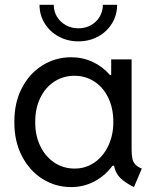

<svg xmlns="http://www.w3.org/2000/svg" viewBox="-20 -762 641 790"><path d="M449.2 -80.1H442.9Q412.1 -38.6 368.2 -15.4Q324.2 7.8 272.5 7.8Q209 7.8 155.5 -25.4Q102.1 -58.6 70.3 -119.6Q38.6 -180.7 39.1 -259.8Q38.6 -339.4 70.1 -399.9Q101.6 -460.4 155.3 -493.4Q209 -526.4 272.5 -526.4Q320.3 -526.4 361.3 -507.3Q402.3 -488.3 432.6 -453.1H437.5V-517.6H521.5V-146.5Q521.5 -122.6 524.9 -108.2Q528.3 -93.8 537.4 -84.5Q546.4 -75.2 563.5 -68.4L531.2 7.8Q494.6 -10.3 474.9 -29.8Q455.1 -49.3 449.2 -80.1ZM446.3 -259.8Q446.3 -317.4 425 -360.6Q403.8 -403.8 367.4 -427Q331.1 -450.2 287.1 -450.2Q240.2 -450.2 203.1 -426Q166 -401.9 145.3 -358.4Q124.5 -314.9 125 -259.8Q124.5 -205.6 145.3 -161.9Q166 -118.2 203.1 -93.3Q240.2 -68.4 287.1 -68.4Q332.5 -68.4 368.7 -93.3Q404.8 -118.2 425.5 -161.9Q446.3 -205.6 446.3 -259.8ZM142.6 -742.2H201.2Q201.2 -715.3 214.6 -693.1Q228 -670.9 251.2 -658.2Q274.4 -645.5 302.7 -645.5Q330.6 -645.5 353.8 -658.2Q377 -670.9 390.1 -693.1Q403.3 -715.3 403.3 -742.2H461.9Q461.9 -700.2 440.9 -665.8Q419.9 -631.3 383.5 -611.6Q347.2 -591.8 302.7 -591.8Q258.3 -591.8 221.7 -611.6Q185.1 -631.3 163.8 -665.8Q142.6 -700.2 142.6 -742.2Z"/></svg>

Font: Reddit Sans Strawberry
Style: Regular
Weight: 400
Designer: Stephen Hutchings
Foundry: Reddit
Version: Version 1.013